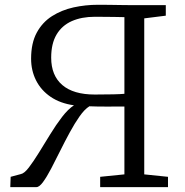

<svg xmlns="http://www.w3.org/2000/svg" viewBox="-20 -764 754 784"><path d="M22 0 23.5 -42 64.5 -53Q79 -55.5 97.8 -80Q116.5 -104.5 138.8 -140.5Q161 -176.5 184.8 -215.2Q208.5 -254 233.2 -286.2Q258 -318.5 282 -334Q225.5 -342 186.5 -368.8Q147.5 -395.5 127.2 -435.8Q107 -476 107 -524.5Q107 -588 130 -630.5Q153 -673 192.2 -698Q231.5 -723 280.2 -733.8Q329 -744.5 380 -744.5Q404 -744.5 426.2 -744.2Q448.5 -744 471 -743.5Q493.5 -743 518 -743H657V-700L569 -689V-52L666 -42V0H389V-42L488 -52V-329Q453 -329 417 -328.8Q381 -328.5 345 -330Q325.5 -318 305.2 -289.2Q285 -260.5 264.8 -223.2Q244.5 -186 225.2 -147Q206 -108 188.5 -74.8Q171 -41.5 155.8 -20.8Q140.5 0 129 0ZM367 -378Q413.5 -378 443.2 -378.8Q473 -379.5 488 -381V-694Q468 -694.5 447.8 -694.8Q427.5 -695 407.5 -695.2Q387.5 -695.5 367 -695.5Q313.5 -695.5 273.2 -677.8Q233 -660 211 -623Q189 -586 189 -528.5Q189 -456 234.2 -417Q279.5 -378 367 -378Z"/></svg>

Font: Merriweather 7pt Light
Style: Regular
Weight: 300
Designer: Eben Sorkin
Foundry: Eben Sorkin
Version: Version 2.200;gftools[0.9.31]